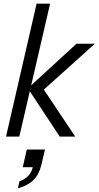

<svg xmlns="http://www.w3.org/2000/svg" viewBox="-20 -750 541 1054"><path d="M13 0 181 -730H255L86 0ZM308 0 133 -265 400 -510H501L205 -244L200 -289L393 0ZM78 284 87 245Q117 235 135.5 215Q154 195 161 164L188 168H105L127 71H227L207 155Q195 207 164 238Q133 269 78 284Z"/></svg>

Font: Instrument Sans SemiCondensed
Style: Italic
Weight: 400
Width: 4
Italic angle: -13°
Designer: Rodrigo Fuenzalida
Foundry: fragTYPE
Version: Version 1.000;gftools[0.9.28]